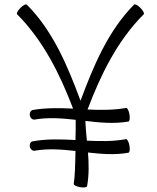

<svg xmlns="http://www.w3.org/2000/svg" viewBox="-20 -843 716 875"><path d="M137 -156C199 -167 261 -162 324 -155C323 -91 321 -32 316 -5C315 0 328 7 345 10C362 13 377 11 377 5C386 -46 385 -97 381 -148C443 -141 504 -136 565 -147C571 -148 573 -162 570 -179C567 -196 560 -209 555 -209C496 -198 436 -199 376 -202C373 -232 370 -262 369 -292C435 -284 500 -278 565 -289C571 -290 573 -305 570 -322C567 -339 560 -352 555 -351C497 -341 438 -341 379 -344C439 -503 515 -658 635 -778C639 -782 632 -795 620 -807C608 -819 595 -826 591 -822C473 -703 406 -543 347 -384C288 -543 221 -703 102 -822C98 -826 85 -819 73 -807C61 -795 54 -782 58 -778C177 -658 253 -506 313 -348C252 -351 190 -352 130 -342C120 -340 114 -329 116 -317C118 -305 128 -297 137 -298C199 -309 262 -304 325 -297C325 -268 325 -236 324 -205C259 -208 194 -211 130 -199C120 -198 114 -187 116 -175C118 -163 128 -155 137 -156Z"/></svg>

Font: Nupuram ExtraLight
Style: Regular
Weight: 200
Designer: Santhosh Thottingal (santhosh.thottingal@gmail.com)
Foundry: SMC
Version: Version 1.000